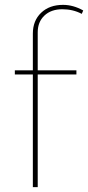

<svg xmlns="http://www.w3.org/2000/svg" viewBox="-20 -769 362 789"><path d="M115 0V-463H41V-480H115V-631Q115 -684 149 -716.5Q183 -749 239 -749Q281 -749 322 -726L316 -712Q280 -731 236 -731Q190 -731 162.5 -705Q135 -679 135 -636V-480H294V-463H135V0Z"/></svg>

Font: Cantarell Thin
Style: Regular
Weight: 100
Designer: Dave Crossland, Nikolaus Waxweiler, Florian Fecher, Jacques Le Bailly, Eben Sorkin, Alexei Vanyashin, Alexios Zavras, Em
Version: Version 0.303